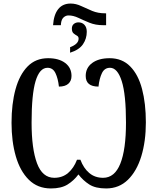

<svg xmlns="http://www.w3.org/2000/svg" viewBox="-20 -1052 887 1082"><path d="M279 -910Q283 -969 308 -1000.5Q333 -1032 378 -1032Q408 -1032 437.5 -1018Q467 -1004 499.5 -990.5Q532 -977 572 -977H578V-910H562Q518 -910 484 -924Q450 -938 421.5 -951.5Q393 -965 366 -965Q351 -965 339 -954.5Q327 -944 324 -922L323 -910ZM375 -786Q423 -804 423 -834Q423 -846 413.5 -851Q404 -856 394.5 -864Q385 -872 385 -891Q385 -908 396 -917Q407 -926 422 -926Q443 -926 456 -912Q469 -898 469 -873Q469 -834 447.5 -802.5Q426 -771 375 -755ZM267 10Q192 10 142.5 -39Q93 -88 69 -171.5Q45 -255 45 -360Q45 -467 67.5 -549Q90 -631 135.5 -677.5Q181 -724 251 -724Q312 -724 347.5 -697Q383 -670 383 -624Q383 -596 365 -580Q347 -564 312 -564Q307 -610 292.5 -640Q278 -670 248 -670Q203 -670 180.5 -595Q158 -520 158 -361Q158 -214 188.5 -132Q219 -50 286 -50Q332 -50 364 -77.5Q396 -105 414 -152H433Q451 -104 483 -77Q515 -50 561 -50Q626 -50 658 -129.5Q690 -209 690 -361Q690 -520 666 -595Q642 -670 600 -670Q569 -670 554.5 -640Q540 -610 535 -564Q463 -564 463 -624Q463 -670 499.5 -697Q536 -724 598 -724Q668 -724 713.5 -678Q759 -632 780.5 -550.5Q802 -469 802 -362Q802 -256 776.5 -172Q751 -88 701 -39Q651 10 578 10Q518 10 483 -12.5Q448 -35 422 -69Q396 -34 360.5 -12Q325 10 267 10Z"/></svg>

Font: Noto Serif ExtraCondensed Medium
Style: Regular
Weight: 500
Width: 2
Designer: Monotype Design Team
Foundry: Monotype Imaging Inc.
Version: Version 2.015